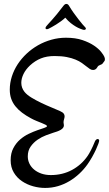

<svg xmlns="http://www.w3.org/2000/svg" viewBox="-20 -886 549 968"><path d="M312.5 -695.8Q360.8 -695.8 395.8 -683.8Q430.7 -671.9 454.1 -656Q477.5 -640.1 490.2 -624Q502.9 -607.9 506.3 -599.1Q508.3 -594.7 508.5 -591.6Q508.8 -588.4 508.8 -585.9Q508.8 -580.1 506.1 -577.6Q503.4 -575.2 499.5 -568.8Q496.6 -564 492.9 -562Q489.3 -560.1 485.1 -558.6Q481 -557.1 477.3 -554.9Q473.6 -552.7 471.2 -547.9Q463.4 -533.2 449.2 -533.2Q440.9 -533.2 433.1 -538.3Q425.3 -543.5 415.5 -551.3Q405.8 -559.1 392.8 -568.4Q379.9 -577.6 361.1 -585.4Q342.3 -593.3 316.4 -598.4Q290.5 -603.5 254.9 -603.5Q215.8 -603.5 186.3 -591.6Q156.7 -579.6 131.3 -556.2Q109.4 -535.6 98.4 -512.7Q87.4 -489.7 87.4 -468.3Q87.4 -443.4 103.5 -422.9Q115.2 -408.2 138.4 -394Q161.6 -379.9 188.2 -367.2Q214.8 -354.5 240.5 -344Q266.1 -333.5 282.2 -326.2Q296.4 -319.8 301 -313.5Q305.7 -307.1 305.7 -300.3Q305.7 -293 303 -284.9Q300.3 -276.9 300.3 -268.6Q300.3 -264.6 301.3 -261.2Q302.2 -257.8 302.2 -254.4Q302.2 -246.6 297.6 -241Q293 -235.4 285.4 -231Q277.8 -226.6 268.1 -223.1Q258.3 -219.7 248.5 -216.8Q234.4 -212.4 212.4 -204.1Q190.4 -195.8 169.9 -181.9Q149.4 -168 134.8 -147.5Q120.1 -127 120.1 -97.7Q120.1 -78.1 128.4 -61Q136.7 -43.9 152.1 -31Q167.5 -18.1 189 -10.7Q210.4 -3.4 236.3 -3.4Q295.4 -3.4 343.3 -29.3Q391.1 -55.2 421.9 -100.1Q428.7 -109.9 438.2 -128.2Q447.8 -146.5 458.5 -172.9Q460.9 -178.7 464.8 -181.9Q468.8 -185.1 472.7 -185.1Q475.6 -185.1 477.8 -182.9Q480 -180.7 480 -176.8Q480 -172.9 475.6 -160.4Q471.2 -147.9 463.4 -131.1Q455.6 -114.3 444.6 -94.7Q433.6 -75.2 420.9 -57.1Q403.3 -32.2 380.1 -10.5Q356.9 11.2 329.8 27.3Q302.7 43.5 272 52.5Q241.2 61.5 207.5 61.5Q177.2 61.5 146.5 53Q115.7 44.4 90.6 27.3Q65.4 10.3 49.6 -16.1Q33.7 -42.5 33.7 -78.1Q33.7 -113.8 47.4 -139.4Q61 -165 81.3 -182.6Q101.6 -200.2 125.2 -211.4Q148.9 -222.7 169.2 -229.7Q189.5 -236.8 203.1 -241.2Q216.8 -245.6 216.8 -250Q216.8 -253.4 209.7 -257.1Q202.6 -260.7 191.2 -265.4Q179.7 -270 165 -275.9Q150.4 -281.7 135.3 -290Q110.8 -303.2 91.3 -317.9Q71.8 -332.5 57.9 -349.9Q43.9 -367.2 36.6 -387.9Q29.3 -408.7 29.3 -434.1Q29.3 -467.8 39.8 -500.5Q50.3 -533.2 69.3 -562.3Q88.4 -591.3 114.5 -615.7Q140.6 -640.1 172.1 -658Q203.6 -675.8 239.3 -685.8Q274.9 -695.8 312.5 -695.8ZM408.7 -749.5Q413.1 -745.1 413.1 -742.2Q413.1 -739.3 410.6 -737.3Q408.2 -735.4 404.3 -735.4Q400.4 -735.4 395 -737.3Q391.1 -738.8 382.6 -741.9Q374 -745.1 362.3 -752Q350.6 -758.8 336.9 -769.5Q323.2 -780.3 309.1 -796.9Q300.3 -788.1 287.8 -779.1Q275.4 -770 263.2 -762.5Q251 -754.9 240.2 -749Q229.5 -743.2 224.1 -740.7Q219.7 -738.8 216.3 -738.8Q209.5 -738.8 209.5 -745.1Q209.5 -749 214.4 -754.9Q218.3 -759.8 225.1 -767.1Q231.9 -774.4 242.4 -786.1Q252.9 -797.9 267.3 -815.2Q281.7 -832.5 300.8 -857.9Q307.6 -866.2 314.5 -866.2Q319.3 -866.2 322.8 -863.3Q326.2 -860.4 330.1 -853.5Q339.4 -837.9 351.6 -820.8Q363.8 -803.7 375.5 -788.8Q387.2 -773.9 396.2 -763.2Q405.3 -752.4 408.7 -749.5Z"/></svg>

Font: Engagement
Style: Regular
Weight: 400
Designer: Astigmatic (AOETI)
Foundry: Astigmatic (AOETI)
Version: Version 1.000